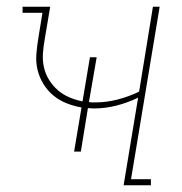

<svg xmlns="http://www.w3.org/2000/svg" viewBox="-20 -550 540 570"><path d="M347 0 390 -260Q359 -245 325.5 -236.5Q292 -228 258 -228Q254 -228 250 -228.5Q246 -229 241 -229L220 -100H200L222 -231Q199 -235 177.5 -243.5Q156 -252 138.5 -266.5Q121 -281 109 -300.5Q97 -320 91.5 -342.5Q86 -365 88 -389.5Q90 -414 94 -438L106 -512H47V-530H129L113 -435Q109 -413 107.5 -391.5Q106 -370 110.5 -350Q115 -330 126 -312.5Q137 -295 152 -282Q167 -269 186 -261Q205 -253 225 -249L247 -380H267L244 -247Q249 -246 254 -246Q259 -246 264 -246Q296 -246 329 -254.5Q362 -263 393 -278L434 -530H454L369 -18H428V0Z"/></svg>

Font: Iosevka Slab Thin
Style: Italic
Weight: 100
Italic angle: -9°
Monospace: yes
Designer: Belleve Invis
Foundry: Belleve Invis
Version: Version 11.1.1; ttfautohint (v1.8.3)